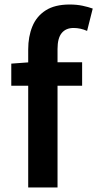

<svg xmlns="http://www.w3.org/2000/svg" viewBox="-20 -831 431 851"><path d="M105 0V-612Q105 -669 123.5 -714Q142 -759 182.5 -785Q223 -811 289 -811Q320 -811 346 -805.5Q372 -800 391 -793L366 -694Q337 -707 306 -707Q272 -707 253.5 -684.5Q235 -662 235 -614V0ZM30 -451V-549L112 -555H344V-451Z"/></svg>

Font: Noto Sans HK Thin SemiBold
Style: Regular
Weight: 600
Version: Version 2.004-H2;hotconv 1.0.118;makeotfexe 2.5.65603